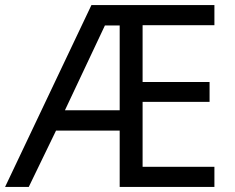

<svg xmlns="http://www.w3.org/2000/svg" viewBox="-21 -734 922 754"><path d="M821 0V-79H539V-334H802V-412H539V-635H821V-714H338L-1 0H92L199 -221H449V0ZM234 -301 391 -634H449V-301Z"/></svg>

Font: Noto Sans Tifinagh Agraw Imazighen
Style: Regular
Weight: 400
Designer: JamraPatel
Foundry: JamraPatel LLC
Version: Version 2.006